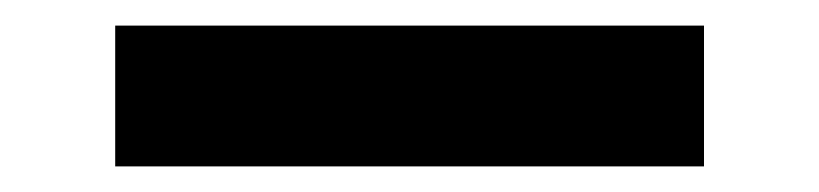

<svg xmlns="http://www.w3.org/2000/svg" viewBox="-20 20 640 150"><path d="M70 150H530V40H70Z"/></svg>

Font: CommitMono
Style: Bold
Weight: 700
Monospace: yes
Designer: Eigil Nikolajsen
Foundry: Eigil Nikolajsen
Version: Version 1.143